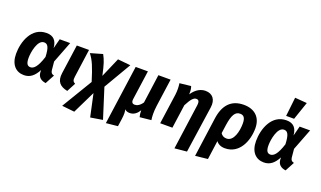

<svg xmlns="http://www.w3.org/2000/svg" viewBox="-97 -1451 3827 2289"><g transform="rotate(20 1816.5 -306.5)"><path d="M285 -548C95 -548 26 -344 26 -193C26 -54 98 17 199 17C278 17 329 -28 373 -110L374 -79C379 -21 417 9 477 17L540 -101C511 -107 498 -120 494 -153L484 -259L589 -531H456L424 -407C416 -500 373 -548 285 -548ZM295 -433C341 -433 364 -397 369 -275C325 -136 282 -98 241 -98C203 -98 183 -124 183 -196C183 -265 211 -433 295 -433Z M828 -531H673L621 -161C606 -53 653 -3 751 17L810 -95C779 -111 772 -129 779 -177Z M1353 -528 1191 -544 1083 -295C1053 -433 1038 -478 1003 -543L850 -499C905 -429 935 -354 988 -183L755 204L914 221L1054 -66L1116 221L1270 196L1150 -182Z M1814 -181 1863 -531H1708L1658 -167C1627 -121 1592 -103 1562 -103C1537 -103 1517 -116 1523 -161L1575 -531H1420L1315 220L1463 205L1476 115C1486 45 1483 15 1476 -14C1491 2 1511 10 1539 10C1591 10 1628 -19 1659 -68C1659 -34 1661 -13 1669 16L1813 1C1806 -40 1803 -100 1814 -181Z M2186 223 2340 208 2426 -384C2441 -486 2391 -548 2302 -548C2246 -548 2184 -522 2131 -442C2133 -497 2128 -519 2119 -543L1976 -527C1982 -492 1985 -441 1978 -384L1924 0H2079L2121 -300C2168 -391 2197 -421 2231 -421C2257 -421 2273 -406 2266 -352Z M2788 -548C2628 -548 2541 -451 2517 -276L2448 223L2605 206L2638 -33C2661 -2 2698 17 2749 17C2935 17 3011 -172 3011 -331C3011 -470 2925 -548 2788 -548ZM2729 -99C2694 -99 2670 -113 2653 -140L2668 -247C2687 -378 2719 -433 2781 -433C2825 -433 2851 -410 2851 -332C2851 -239 2821 -99 2729 -99Z M3332 -836 3305 -596H3406L3484 -824ZM3329 -548C3139 -548 3070 -344 3070 -193C3070 -54 3142 17 3243 17C3322 17 3373 -28 3417 -110L3418 -79C3423 -21 3461 9 3521 17L3584 -101C3555 -107 3542 -120 3538 -153L3528 -259L3633 -531H3500L3468 -407C3460 -500 3417 -548 3329 -548ZM3339 -433C3385 -433 3408 -397 3413 -275C3369 -136 3326 -98 3285 -98C3247 -98 3227 -124 3227 -196C3227 -265 3255 -433 3339 -433Z"/></g></svg>

Font: Fira Sans
Style: Bold Italic
Weight: 700
Italic angle: -8°
Designer: bBox Type GmbH & Carrois Corporate GbR & Edenspiekermann AG
Foundry: bBox Type GmbH & Carrois Corporate GbR & Edenspiekermann AG
Version: Version 4.301;PS 004.301;hotconv 1.0.88;makeotf.lib2.5.64775